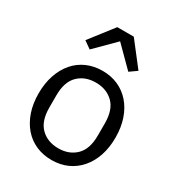

<svg xmlns="http://www.w3.org/2000/svg" viewBox="-184 -880 928 1008"><g transform="rotate(30 280.0 -376.5)"><path d="M280 12Q228 12 185 -7Q142 -26 111.5 -61.5Q81 -97 64 -146.5Q47 -196 47 -258Q47 -319 64 -369Q81 -419 111.5 -454.5Q142 -490 185 -509Q228 -528 280 -528Q332 -528 374.5 -509Q417 -490 448 -454.5Q479 -419 496 -369Q513 -319 513 -258Q513 -196 496 -146.5Q479 -97 448 -61.5Q417 -26 374.5 -7Q332 12 280 12ZM280 -59Q345 -59 386 -99Q427 -139 427 -221V-295Q427 -377 386 -417Q345 -457 280 -457Q215 -457 174 -417Q133 -377 133 -295V-221Q133 -139 174 -99Q215 -59 280 -59ZM331 -765 442 -622 398 -591 281 -708 164 -591 120 -622 231 -765Z"/></g></svg>

Font: IBM Plex Sans Thai
Style: Regular
Weight: 400
Designer: Mike Abbink, Paul van der Laan, Pieter van Rosmalen, Ben Mitchell, Mark Frömberg
Foundry: Bold Monday
Version: Version 1.1